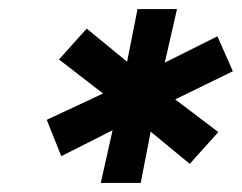

<svg xmlns="http://www.w3.org/2000/svg" viewBox="-20 -720 533 423"><path d="M202 -317 228 -433 115 -376 83 -456 207 -514 110 -589 171 -657 260 -584 283 -700H370L343 -582L459 -640L493 -563L366 -501L461 -429L398 -359L312 -430L290 -317Z"/></svg>

Font: Red Hat Display
Style: Bold Italic
Weight: 700
Italic angle: -12°
Designer: Pentagram, MCKL
Foundry: Pentagram, MCKL
Version: Version 1.023; ttfautohint (v1.8.3)